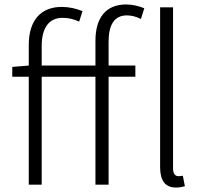

<svg xmlns="http://www.w3.org/2000/svg" viewBox="-20 -828 905 861"><path d="M770 13C788 13 798 10 809 7L800 -40C789 -38 785 -38 779 -38C766 -38 756 -49 756 -73V-795H698V-79C698 -17 721 13 770 13ZM35 -484H109V0H167V-484H408V0H467V-484H587V-534H467V-641C467 -717 493 -759 549 -759C568 -759 590 -754 612 -743L627 -791C602 -801 573 -808 546 -808C456 -808 408 -750 408 -645V-534H167V-622C167 -702 199 -748 260 -748C285 -748 310 -743 335 -731L350 -778C321 -790 289 -797 257 -797C163 -797 109 -737 109 -626V-534L35 -528Z"/></svg>

Font: Noto Sans TC Light
Style: Regular
Weight: 300
Designer: Ryoko NISHIZUKA 西塚涼子 (kana, bopomofo & ideographs); Paul D. Hunt (Latin, Greek & Cyrillic); Sandoll Communications 산돌커뮤니
Foundry: Adobe
Version: Version 2.004;hotconv 1.0.118;makeotfexe 2.5.65603